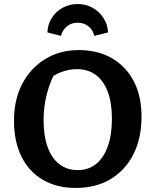

<svg xmlns="http://www.w3.org/2000/svg" viewBox="-20 -916 761 947"><path d="M354 11Q260 11 191.5 -29Q123 -69 86 -143.5Q49 -218 49 -320Q49 -425 90 -503Q131 -581 203.5 -625Q276 -669 368 -669Q463 -669 532.5 -628.5Q602 -588 640 -515Q678 -442 678 -341Q678 -234 638 -155Q598 -76 525.5 -32.5Q453 11 354 11ZM364 -77Q416 -77 453.5 -107Q491 -137 511.5 -193.5Q532 -250 532 -331Q532 -409 511.5 -463.5Q491 -518 452.5 -546.5Q414 -575 359 -575Q321 -575 282 -560.5Q243 -546 209 -516L262 -578Q195 -460 195 -323Q195 -246 215 -190.5Q235 -135 273 -106Q311 -77 364 -77ZM363 -896Q405 -896 438 -877Q471 -858 491 -826.5Q511 -795 513 -756L445 -739Q439 -768 416.5 -786Q394 -804 363 -804Q332 -804 310 -786Q288 -768 281 -739L214 -756Q215 -795 235 -827Q255 -859 288.5 -877.5Q322 -896 363 -896Z"/></svg>

Font: Piazzolla 24pt
Style: Bold
Weight: 700
Designer: Juan Pablo del Peral
Foundry: Huerta Tipografica
Version: Version 2.005